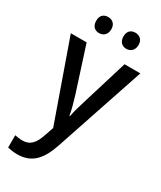

<svg xmlns="http://www.w3.org/2000/svg" viewBox="-239 -815 955 1136"><g transform="rotate(30 239.0 -246.5)"><path d="M95 -679C95 -641 117 -623 146 -623C174 -623 198 -642 198 -679C198 -716 174 -733 146 -733C117 -733 95 -716 95 -679ZM281 -679C281 -642 303 -623 332 -623C360 -623 384 -642 384 -679C384 -716 360 -733 332 -733C303 -733 281 -716 281 -679ZM2 -539 192 -1 172 57C151 121 124 154 71 154C52 154 33 151 19 148V232C37 236 58 240 85 240C185 240 236 180 273 69L477 -539H369L277 -238C262 -192 249 -145 243 -112H239C233 -151 220 -194 207 -238L110 -539Z"/></g></svg>

Font: Noto Sans Thai Looped SemiCondensed Medium
Style: Regular
Weight: 500
Width: 4
Designer: Sasikarn Vongin, Ben Mitchell
Foundry: The Fontpad Ltd
Version: Version 1.001